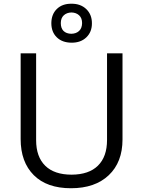

<svg xmlns="http://www.w3.org/2000/svg" viewBox="-20 -1000 768 1030"><path d="M637.2 -713.9V-252Q637.2 -129.9 563.5 -60.1Q489.7 9.8 360.8 9.8Q231.4 9.8 161.1 -60.5Q90.8 -130.9 90.8 -253.9V-713.9H173.8V-248Q173.8 -158.7 222.7 -110.8Q271.5 -63 364.3 -63Q457 -63.5 505.4 -111.3Q554.2 -159.2 554.2 -249V-713.9ZM420.4 -876Q420.4 -903.3 404.3 -918Q388.2 -932.6 363.3 -933.1Q338.4 -932.6 322.3 -918Q306.2 -903.3 306.2 -876Q306.2 -848.6 320.8 -834Q335.9 -819.3 362.3 -818.8Q388.7 -819.3 404.3 -834Q419.9 -848.6 420.4 -876ZM473.1 -875.5Q473.6 -829.1 443.4 -799.8Q413.1 -770.5 363.3 -771Q313.5 -771.5 284.7 -799.8Q255.4 -828.1 255.4 -876Q255.9 -923.8 285.2 -952.1Q314.5 -980.5 363.3 -980Q412.1 -980.5 442.9 -951.2Q473.1 -921.9 473.1 -875.5Z"/></svg>

Font: OpenSans
Style: Regular
Weight: 400
Foundry: Ascender Corporation
Version: Version 1.10